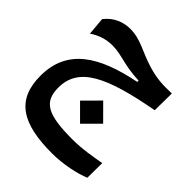

<svg xmlns="http://www.w3.org/2000/svg" viewBox="-207 -555 999 999"><g transform="rotate(45 293.0 -55.5)"><path d="M340.8 317.9C423.3 317.9 511.7 298.8 561.5 277.3L562.5 168.9C502 179.2 438 191.4 364.3 191.4C180.2 191.4 123 157.2 123 52.2C123 -99.1 263.7 -164.1 561 -218.8L562.5 -343.3C492.2 -341.3 450.2 -343.8 388.7 -362.3C298.8 -389.2 250 -428.7 171.9 -428.7C124 -428.7 70.8 -410.6 32.2 -360.4L41 -262.2C75.2 -286.6 121.1 -302.2 167 -302.2C203.1 -302.2 233.9 -293.9 279.8 -283.2C328.1 -272.5 360.8 -270 392.6 -268.6V-258.8C160.6 -212.4 13.7 -124 13.7 74.7C13.7 251.5 121.1 317.9 340.8 317.9ZM335.9 105.5 420.9 20.5 335.9 -64.9 251 20.5Z"/></g></svg>

Font: Cascadia Code NF SemiBold
Style: Regular
Weight: 600
Monospace: yes
Designer: Aaron Bell
Foundry: Saja Typeworks
Version: Version 2404.023